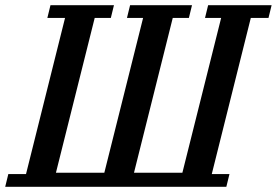

<svg xmlns="http://www.w3.org/2000/svg" viewBox="-46 -718 1064 738"><path d="M-14 -49H54L204 -649H136L148 -698H392L380 -649H318L169 -54H355L504 -649H442L454 -698H692L680 -649H618L469 -54H655L804 -649H742L754 -698H998L986 -649H918L768 -49H836L824 0H-26Z"/></svg>

Font: IBM Plex Serif Medm
Style: Italic
Weight: 500
Italic angle: -14°
Designer: Mike Abbink, Paul van der Laan, Pieter van Rosmalen
Foundry: Bold Monday
Version: Version 3.001